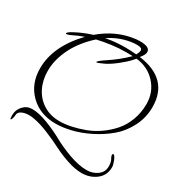

<svg xmlns="http://www.w3.org/2000/svg" viewBox="-213 -846 1223 1282"><g transform="rotate(30 398.0 -205.0)"><path d="M496 -684Q574 -684 574 -645Q574 -623 547 -592Q788 -560 788 -343Q788 -262 751.5 -191Q715 -120 658.5 -72.5Q602 -25 533 9.5Q464 44 399.5 59.5Q335 75 282 75Q160 75 84 -0.5Q8 -76 8 -194Q8 -364 162 -525Q111 -507 90 -495Q85 -493 81 -491Q77 -489 73 -487Q69 -485 65.5 -484Q62 -483 59 -482Q56 -481 53.5 -480.5Q51 -480 49.5 -479.5Q48 -479 46 -479Q42 -480 41 -482Q41 -493 82 -514Q142 -546 205 -565Q320 -663 457 -681Q459 -681 461 -681.5Q463 -682 465 -682Q467 -682 469.5 -682.5Q472 -683 474 -683Q476 -683 478 -683Q480 -683 482.5 -683Q485 -683 487 -683.5Q489 -684 491.5 -684Q494 -684 496 -684ZM755 138Q755 201 708 237.5Q661 274 596 274Q547 274 485.5 253.5Q424 233 373.5 207Q323 181 258 154Q193 127 142 118Q123 114 103 114Q68 114 45 126Q22 138 22 160Q22 171 17.5 185.5Q13 200 8 200Q3 200 3 171Q3 129 31 98.5Q59 68 100 68Q152 68 221.5 95Q291 122 348.5 154Q406 186 480.5 213Q555 240 617 240Q662 240 697.5 214.5Q733 189 733 145Q733 134 732 125.5Q731 117 729 110.5Q727 104 725.5 100.5Q724 97 720.5 90.5Q717 84 716 82Q710 67 715 59Q717 57 720 58Q732 63 743.5 92.5Q755 122 755 138ZM518 -595Q531 -619 531 -632Q531 -653 493 -653Q489 -653 485 -653Q481 -653 476.5 -652.5Q472 -652 467 -652Q367 -642 284 -585Q354 -599 433 -599Q453 -599 474.5 -598Q496 -597 518 -595ZM61 -206Q61 -133 90 -75.5Q119 -18 172.5 15Q226 48 296 48Q338 48 385 38Q432 28 483 9Q534 -10 580 -42.5Q626 -75 662.5 -116.5Q699 -158 721 -216.5Q743 -275 743 -342Q743 -432 684.5 -496.5Q626 -561 534 -571Q527 -562 509 -543Q491 -524 449.5 -490.5Q408 -457 371 -438Q325 -416 315 -416Q312 -416 312 -417Q312 -427 367 -463Q445 -515 503 -573Q480 -574 455 -574Q398 -574 342 -566.5Q286 -559 235 -547Q147 -467 104 -378.5Q61 -290 61 -206Z"/></g></svg>

Font: Bilbo Swash Caps
Style: Regular
Weight: 400
Designer: Robert E. Leuschke
Foundry: Robert E. Leuschke
Version: Version 1.002